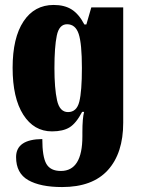

<svg xmlns="http://www.w3.org/2000/svg" viewBox="-20 -522 574 776"><path d="M45 113Q45 41 151 40Q151 112 167.5 140.5Q184 169 226 169Q313 169 313 29V13Q313 -45 320 -70H312Q288 -24 261.5 -7.5Q235 9 190 9Q117 9 74 -58.5Q31 -126 31 -248Q31 -369 75 -435.5Q119 -502 197 -502Q241 -502 270 -483.5Q299 -465 321 -423H329L349 -492H478V-26Q478 97 416 165.5Q354 234 231 234Q143 234 94 206Q45 178 45 113ZM311 -247Q311 -346 298 -385Q285 -424 251 -424Q219 -424 209.5 -378Q200 -332 200 -247Q200 -165 210.5 -117Q221 -69 255 -69Q290 -69 300.5 -111Q311 -153 311 -247Z"/></svg>

Font: Noto Serif Armenian Black Cond
Style: Regular
Weight: 900
Width: 3
Designer: Monotype Design team
Foundry: Monotype Imaging Inc.
Version: Version 1.000